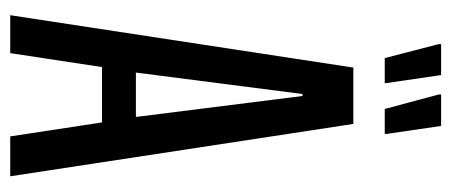

<svg xmlns="http://www.w3.org/2000/svg" viewBox="-280 -624 904 385"><g transform="rotate(90 172.5 -432.0)"><path d="M11 0 116 -688H229L334 0H254L226 -184H115L87 0ZM126 -252H215L173 -586H169ZM147 -751H97L69 -859V-864H131L147 -755ZM249 -751H199L170 -859V-864H233L249 -755Z"/></g></svg>

Font: Saira Ultra Condensed Medium
Style: Regular
Weight: 500
Width: 1
Designer: Hector Gatti with collaboration of the Omnibus-Type team
Foundry: Omnibus-Type
Version: Version 1.001; ttfautohint (v1.8)